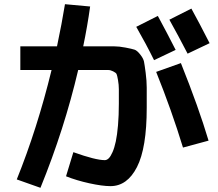

<svg xmlns="http://www.w3.org/2000/svg" viewBox="-20 -841 1040 916"><path d="M818 -603 715 -554Q676 -633 630 -713L733 -765Q779 -680 818 -603ZM980 -635 875 -585Q830 -672 788 -747L893 -800Q929 -735 980 -635ZM680 -327Q680 -135 633.5 -44Q587 47 507 47Q468 47 406.5 33.5Q345 20 295 0L330 -115Q436 -77 480 -77Q490 -77 499 -86Q508 -95 517 -115.5Q526 -136 532.5 -166.5Q539 -197 543 -243.5Q547 -290 547 -347Q547 -395 547 -415.5Q547 -436 543 -459Q539 -482 536 -488Q533 -494 520 -500.5Q507 -507 496.5 -507Q486 -507 460 -507H353Q287 -225 173 55L60 15Q158 -228 226 -507H77V-620H252Q275 -729 290 -821L410 -810Q397 -716 377 -620H447Q498 -620 523 -620Q548 -620 579 -614Q610 -608 622 -604Q634 -600 649 -581Q664 -562 667 -547Q670 -532 675 -493.5Q680 -455 680 -423Q680 -391 680 -327ZM853 -137Q799 -314 725 -498L843 -540Q928 -328 975 -170Z"/></svg>

Font: M PLUS 1p
Style: Bold
Weight: 700
Version: Version 1.062